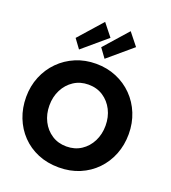

<svg xmlns="http://www.w3.org/2000/svg" viewBox="-166 -1057 1061 1191"><g transform="rotate(20 365.0 -461.5)"><path d="M173.9 -330.5Q173.9 -273.6 197.4 -227.2Q220.9 -180.9 262.6 -153.7Q304.3 -126.4 359.1 -126.4Q414.4 -126.4 456 -153.7Q497.6 -180.9 521 -227.2Q544.4 -273.6 544.4 -330.5Q544.4 -387.4 521 -433.5Q497.6 -479.6 456 -506.9Q414.4 -534.3 359.1 -534.3Q304.3 -534.3 262.6 -506.9Q220.9 -479.6 197.4 -433.5Q173.9 -387.4 173.9 -330.5ZM20.4 -330.5Q20.4 -402.5 46 -464.8Q71.6 -527 117.6 -573.5Q163.5 -620 225.3 -646Q287.1 -672 359.1 -672Q432.2 -672 493.9 -646Q555.6 -620 601.3 -573.5Q647.1 -527 672.2 -464.8Q697.4 -402.5 697.4 -330.5Q697.4 -258 672.8 -195.8Q648.1 -133.5 602.8 -86.8Q557.4 -40 495.5 -14Q433.6 12 359.1 12Q283.2 12 221 -14Q158.9 -40 114 -86.8Q69.1 -133.5 44.8 -195.8Q20.4 -258 20.4 -330.5ZM227.9 -718.6 183.6 -779 321.7 -935 386.6 -853.4ZM396.4 -718.6 352.5 -779 490.4 -935 555.4 -853.4Z"/></g></svg>

Font: League Spartan Extralight
Style: Regular
Weight: 200
Foundry: The League of Moveable Type
Version: Version 2.300; ttfautohint (v1.8.3)